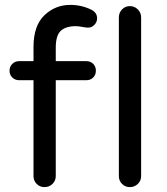

<svg xmlns="http://www.w3.org/2000/svg" viewBox="-20 -760 684 785"><path d="M290 -653Q249 -653 228.5 -634Q208 -615 208 -565V-510H333Q350 -510 361 -499Q372 -488 372 -471Q372 -454 361 -443Q350 -432 333 -432H208V-40Q208 -21 194.5 -8Q181 5 162 5Q143 5 130 -8Q117 -21 117 -40V-432H58Q42 -432 30.5 -443Q19 -454 19 -471Q19 -488 30.5 -499Q42 -510 58 -510H117V-568Q117 -655 161.5 -697.5Q206 -740 267 -740Q314 -740 354 -720Q377 -708 377 -685Q377 -670 366 -658.5Q355 -647 340 -647Q332 -647 316 -650Q300 -653 290 -653ZM557 -689V-40Q557 -21 543.5 -8Q530 5 511 5Q492 5 479 -8Q466 -21 466 -40V-689Q466 -708 479 -721.5Q492 -735 511 -735Q530 -735 543.5 -721.5Q557 -708 557 -689Z"/></svg>

Font: Varela Round
Style: Regular
Weight: 400
Designer: Joe Prince
Foundry: Joe Prince
Version: Version 1.000